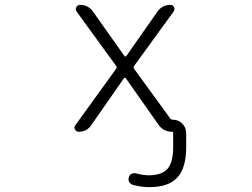

<svg xmlns="http://www.w3.org/2000/svg" viewBox="-20 -565 1040 792"><path d="M499 -242.2Q498 -244.1 495.1 -244.1Q492.2 -244.1 491.2 -242.2L356.4 -48.8Q337.9 -21.5 304.7 -21.5Q293.9 -21.5 290 -30.3Q287.1 -35.2 287.1 -39.1Q287.1 -43.9 291 -48.8L459 -281.2Q462.9 -287.1 459 -293L295.9 -517.6Q290 -526.4 294.9 -535.6Q299.8 -544.9 310.5 -544.9Q343.8 -544.9 363.3 -517.6L493.2 -334Q494.1 -332 497.1 -332Q500 -332 501 -334L629.9 -517.6Q649.4 -544.9 682.6 -544.9Q693.4 -544.9 697.8 -535.6Q702.1 -526.4 696.3 -517.6L533.2 -293Q529.3 -287.1 533.2 -281.2L681.6 -77.1Q685.5 -71.3 692.4 -71.3Q715.8 -71.3 731.9 -55.2Q748 -39.1 748 -15.6V42Q748 127.9 711.4 167.5Q674.8 207 595.7 207Q562.5 207 527.3 197.3Q517.6 194.3 512.7 185.1Q507.8 175.8 511.7 166Q513.7 156.2 522.9 151.9Q532.2 147.5 542 150.4Q567.4 157.2 591.8 158.2Q647.5 158.2 670.9 131.3Q694.3 104.5 694.3 42V-16.6Q694.3 -21.5 689.5 -21.5Q653.3 -21.5 632.8 -51.8Z"/></svg>

Font: Rounded Mgen+ 2m light
Style: Regular
Weight: 200
Designer: [Source Han Sans]
Ryoko NISHIZUKA  (kana & ideographs); Paul D. Hunt (Latin, Greek & Cyrillic); Wenlong ZHANG  (bopomofo
Version: Version 1.059.20150602